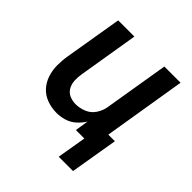

<svg xmlns="http://www.w3.org/2000/svg" viewBox="-185 -662 947 947"><g transform="rotate(45 288.0 -188.5)"><path d="M470 153 512 -97H466L537 -530H424L368 -192Q364 -164 347 -138Q330 -112 302 -100.5Q274 -89 246 -89Q223 -89 202.5 -98Q182 -107 171.5 -126.5Q161 -146 160 -169Q159 -192 163 -215L215 -530H102L52 -231Q46 -196 46 -161.5Q46 -127 56.5 -95Q67 -63 89 -39Q111 -15 143 -3.5Q175 8 210 8Q236 8 263 0Q290 -8 311.5 -27Q333 -46 348 -70L337 0H396L370 153Z"/></g></svg>

Font: Iosevka Sparkle Semibold
Style: Italic
Weight: 600
Italic angle: -9°
Designer: Belleve Invis
Foundry: Belleve Invis
Version: Version 4.5.0; ttfautohint (v1.8.3)